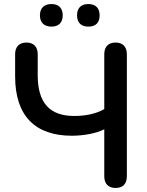

<svg xmlns="http://www.w3.org/2000/svg" viewBox="-20 -924 729 952"><path d="M553 8C590 8 609 -13 609 -50V-655C609 -692 589 -713 553 -713C517 -713 497 -692 497 -655V-383C453 -358 400 -349 348 -349C229 -349 167 -411 167 -551V-655C167 -692 147 -713 111 -713C75 -713 55 -692 55 -655V-545C55 -349 155 -251 336 -251C395 -251 459 -263 497 -283V-50C497 -13 517 8 553 8ZM418 -792C455 -792 474 -812 474 -848C474 -884 454 -904 418 -904C382 -904 362 -884 362 -848C362 -812 382 -792 418 -792ZM235 -792C271 -792 291 -812 291 -848C291 -884 271 -904 235 -904C199 -904 178 -884 178 -848C178 -812 199 -792 235 -792Z"/></svg>

Font: SN Pro Medium
Style: Regular
Weight: 500
Designer: Tobias Whetton
Foundry: Supernotes
Version: Version 1.003;Glyphs 3.3 (3324)